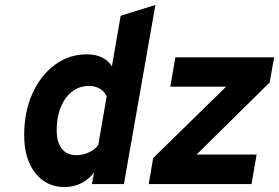

<svg xmlns="http://www.w3.org/2000/svg" viewBox="-20 -742 1125 774"><path d="M240.5 12Q166.5 12 122 -44.8Q77.5 -101.5 77.5 -197.5Q77.5 -291 110.5 -364.5Q143.5 -438 200.8 -480.5Q258 -523 330.5 -523Q365 -523 391 -510.5Q417 -498 431 -474.5L466.5 -678.5L606.5 -722L479.5 0H350.5L359 -46.5Q338.5 -19 307.8 -3.5Q277 12 240.5 12ZM287 -116.5Q314 -116.5 338 -127.5Q362 -138.5 376 -157L410 -353.5Q401.5 -373.5 382.5 -384.5Q363.5 -395.5 338 -395.5Q299.5 -395.5 270.5 -372.8Q241.5 -350 225 -310Q208.5 -270 208.5 -217Q208.5 -169 229 -142.8Q249.5 -116.5 287 -116.5ZM579.5 0 597.5 -105 891.5 -392.5H666.5L687 -511H1085L1067 -409.5L772.5 -119H1014.5L994 0Z"/></svg>

Font: Overpass ExtraBold
Style: Italic
Weight: 800
Italic angle: -10°
Designer: Delve Withrington, Dave Bailey, Thomas Jockin
Foundry: Delve Fonts LLC
Version: Version 4.000